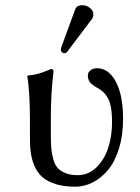

<svg xmlns="http://www.w3.org/2000/svg" viewBox="-20 -702 532 732"><path d="M173.8 -251V-189Q173.8 -157.7 175.5 -137.2Q177.2 -116.7 183.1 -95.2Q189 -73.7 199.7 -61.8Q210.4 -49.8 229.5 -42Q248.5 -34.2 275.9 -34.2Q317.9 -34.2 348.6 -64.9Q379.4 -95.7 393.3 -140.6Q407.2 -185.5 407.2 -236.8Q407.2 -271 402.6 -294.9Q397.9 -318.8 388.4 -333Q378.9 -347.2 370.8 -353.8Q362.8 -360.4 349.1 -368.2Q332 -377.9 323.5 -387.9Q314.9 -397.9 314.9 -414.1Q314.9 -426.3 325.2 -434.1Q335.4 -441.9 349.1 -441.9Q394.5 -441.9 421.9 -390.1Q449.2 -338.4 449.2 -249Q449.2 -186 433.6 -135.5Q418 -85 391.8 -54Q365.7 -22.9 333.7 -6.6Q301.8 9.8 267.1 9.8Q225.6 9.8 195.1 0.7Q164.6 -8.3 145.3 -23.7Q126 -39.1 114.5 -62.7Q103 -86.4 98.6 -112.5Q94.2 -138.7 94.2 -172.9V-234.9Q94.2 -354.5 84 -411.1L85.9 -414.1Q97.2 -415 107.4 -416.7Q117.7 -418.5 127.9 -421.6Q138.2 -424.8 143.6 -426.5Q148.9 -428.2 160.6 -433.1Q172.4 -438 174.8 -439Q184.1 -439 184.1 -429.2Q173.8 -349.1 173.8 -251ZM293.9 -682.1Q309.6 -682.1 322.8 -671.9Q335.9 -661.6 335.9 -647Q335.9 -636.2 330.1 -628.9L237.8 -506.8Q231.9 -499 226.1 -499Q220.2 -499 216.1 -502.9Q211.9 -506.8 211.9 -512.2Q211.9 -516.1 213.9 -522L266.1 -665Q272 -682.1 293.9 -682.1Z"/></svg>

Font: Linux Biolinum
Style: Regular
Weight: 400
Designer: Philipp H. Poll
Foundry: Philipp H. Poll
Version: Version 0.6.4